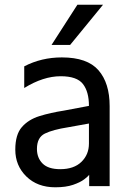

<svg xmlns="http://www.w3.org/2000/svg" viewBox="-20 -786 551 816"><path d="M278 -595H199L309 -766H418ZM236 -67Q294 -67 326 -98Q358 -129 358 -176V-261L269 -245Q205 -235 171 -218.5Q137 -202 137 -153Q137 -115 161 -91Q185 -67 236 -67ZM215 10Q139 10 92 -36Q45 -82 45 -150Q45 -214 73 -246Q101 -278 147.5 -292.5Q194 -307 252 -316L358 -336Q358 -396 332.5 -429Q307 -462 238 -462Q164 -462 83 -412V-504Q156 -542 243 -542Q351 -542 398.5 -487.5Q446 -433 446 -335V5H359V-43Q354 -36 337.5 -23.5Q321 -11 290.5 -0.5Q260 10 215 10Z"/></svg>

Font: LXGW 975 Gothic SC
Style: Regular
Weight: 400
Version: Version 2.01;February 25, 2021